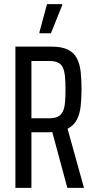

<svg xmlns="http://www.w3.org/2000/svg" viewBox="-20 -915 459 935"><path d="M55 0V-688H230Q281 -688 311 -673Q341 -658 355 -630Q369 -602 373 -564Q377 -526 377 -480Q377 -438 373 -399.5Q369 -361 354.5 -332.5Q340 -304 309 -288L389 0H308L231 -285L258 -275Q251 -274 241 -272.5Q231 -271 222 -271H133V0ZM133 -339H218Q246 -339 262 -347Q278 -355 286 -372Q294 -389 296.5 -416Q299 -443 299 -479Q299 -515 296.5 -541.5Q294 -568 286.5 -585Q279 -602 263 -610Q247 -618 218 -618H133ZM172 -753V-758L209 -895H283V-890L228 -753Z"/></svg>

Font: Saira ExtraCondensed Medium
Style: Regular
Weight: 500
Width: 2
Designer: Hector Gatti with collaboration of the Omnibus-Type team
Foundry: Omnibus-Type
Version: Version 1.101